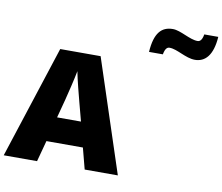

<svg xmlns="http://www.w3.org/2000/svg" viewBox="-98 -1084 1391 1203"><g transform="rotate(10 597.5 -482.0)"><path d="M784 -796H872C880 -839 895 -844 907 -844C956 -844 1016 -797 1075 -797C1139 -797 1187 -844 1195 -964H1106C1099 -922 1083 -916 1071 -916C1021 -916 957 -963 907 -963C835 -963 792 -918 784 -796ZM515 0H726L490 -717H233L0 0H212L248 -134H480ZM409 -409 440 -292H288L319 -409C331 -456 354 -550 363 -599C372 -550 399 -447 409 -409Z"/></g></svg>

Font: Noto Sans Thai Looped Black
Style: Regular
Weight: 900
Designer: Sasikarn Vongin, Ben Mitchell
Foundry: The Fontpad Ltd
Version: Version 1.001